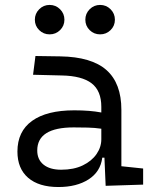

<svg xmlns="http://www.w3.org/2000/svg" viewBox="-20 -750 626 780"><path d="M409.2 4.9 404.3 -109.4H395.5Q388.2 -52.2 339.8 -21.2Q291.5 9.8 217.3 9.8Q137.7 9.8 94.2 -27.8Q50.8 -65.4 50.8 -134.3Q50.8 -216.3 110.4 -259Q169.9 -301.8 281.7 -301.8Q345.7 -301.8 391.6 -293V-315.9Q391.6 -381.3 352.1 -411.6Q312.5 -441.9 231 -443.4L114.3 -446.3L124 -522.5L224.6 -521Q352.1 -519 412.6 -465.3Q473.1 -411.6 473.1 -303.7V-74.7L561.5 -65.4V0ZM391.6 -227.1Q364.7 -231 336.2 -231.7Q307.6 -232.4 279.3 -232.4Q131.3 -232.4 131.3 -138.7Q131.3 -101.6 157 -81.1Q182.6 -60.5 228.5 -60.5Q279.8 -60.5 316.2 -78.1Q352.5 -95.7 372.1 -124Q391.6 -152.3 391.6 -184.1ZM181.6 -610.4Q156.7 -610.4 139.2 -627.7Q121.6 -645 121.6 -669.9Q121.6 -694.8 139.2 -712.4Q156.7 -730 181.6 -730Q206.5 -730 224.1 -712.4Q241.7 -694.8 241.7 -669.9Q241.7 -645 224.1 -627.7Q206.5 -610.4 181.6 -610.4ZM386.7 -610.4Q361.8 -610.4 344.2 -627.7Q326.7 -645 326.7 -669.9Q326.7 -694.8 344.2 -712.4Q361.8 -730 386.7 -730Q411.6 -730 429.2 -712.4Q446.8 -694.8 446.8 -669.9Q446.8 -645 429.2 -627.7Q411.6 -610.4 386.7 -610.4Z"/></svg>

Font: Cascadia Code NF SemiLight
Style: Regular
Weight: 350
Monospace: yes
Designer: Aaron Bell
Foundry: Saja Typeworks
Version: Version 2404.023; ttfautohint (v1.8.4)